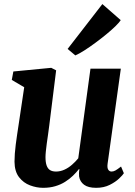

<svg xmlns="http://www.w3.org/2000/svg" viewBox="-20 -890 646 920"><path d="M186.5 10Q155.5 10 124 -1.8Q92.5 -13.5 71.2 -41Q50 -68.5 49.5 -115Q49.5 -132.5 51 -153.5Q52.5 -174.5 55.5 -197.8Q58.5 -221 62 -244.8Q65.5 -268.5 69 -291L96 -472L36.5 -507L44 -547.5L225.5 -565L249 -553L216 -288.5Q213.5 -267 210.2 -245Q207 -223 204.2 -203Q201.5 -183 199.8 -166Q198 -149 198 -137Q198 -112 203.5 -96.8Q209 -81.5 220 -74.8Q231 -68 248.5 -68Q269 -68 288.8 -77Q308.5 -86 325.2 -100.8Q342 -115.5 355 -131.5L413.5 -561H559L495.5 -105Q493 -85.5 498.8 -76.8Q504.5 -68 514.5 -68Q523.5 -68 532.8 -73Q542 -78 560 -92L573.5 -60Q568.5 -51.5 551 -34.8Q533.5 -18 505.5 -4Q477.5 10 441 10Q402.5 10 382.8 -4.8Q363 -19.5 359 -44.5Q359 -47.5 358.8 -51.5Q358.5 -55.5 358.5 -60.2Q358.5 -65 359.2 -69.8Q360 -74.5 360.5 -79L358.5 -80Q346 -64 329.5 -48Q313 -32 292 -18.8Q271 -5.5 244.8 2.2Q218.5 10 186.5 10ZM304 -655.5 470.5 -870.5 558.5 -793.5Q552.5 -783.5 534.2 -765.5Q516 -747.5 490.5 -726.5Q465 -705.5 437.2 -685Q409.5 -664.5 384 -648.2Q358.5 -632 341 -624.5Z"/></svg>

Font: Merriweather 24pt ExtraBold
Style: Italic
Weight: 800
Italic angle: -7.8°
Version: Version 2.101